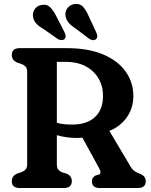

<svg xmlns="http://www.w3.org/2000/svg" viewBox="-20 -941 758 961"><path d="M647.5 -460.5Q647.5 -401 615.2 -354.5Q583 -308 527.5 -286L633 -108Q642 -93 651.5 -85.8Q661 -78.5 677.5 -72.5Q709.5 -61 709.5 -34.5Q709.5 0 670 0H478.5Q440 0 440 -34.5Q440 -52 458 -62.5L474 -67Q489.5 -73 478 -95.5L392.5 -252Q378.5 -250.5 363.5 -250.5Q312.5 -250.5 264.5 -264.5V-119.5Q264.5 -101.5 271.5 -92.5Q278.5 -83.5 292.5 -78L316 -71Q339.5 -59 339.5 -34.5Q339.5 0 300 0H78.5Q39 0 39 -34.5Q39 -60 65.5 -72L86.5 -79Q101 -84.5 108.5 -93.2Q116 -102 116 -119.5V-580.5Q116 -598 108.5 -606.8Q101 -615.5 86.5 -621L65.5 -628Q39 -640 39 -665.5Q39 -700 78.5 -700H315Q422 -700 496.2 -668.5Q570.5 -637 609 -582.8Q647.5 -528.5 647.5 -460.5ZM264.5 -631.5V-326.5Q284 -321 303.8 -319.2Q323.5 -317.5 341 -317.5Q415 -317.5 455.2 -355Q495.5 -392.5 495.5 -461.5Q495.5 -535.5 445 -583.5Q394.5 -631.5 307.5 -631.5ZM426 -855.5 461.5 -779.5Q466 -769.5 466.8 -760.8Q467.5 -752 461 -745.5Q454.5 -739.5 445 -740Q435.5 -740.5 427 -746.5L359.5 -797.5Q335.5 -813 323.2 -827.8Q311 -842.5 307.5 -862Q305 -883 317.5 -900.2Q330 -917.5 352.5 -920.5Q380.5 -924.5 396.8 -905.8Q413 -887 426 -855.5ZM264 -855.5 302.5 -780.5Q307 -770.5 308.2 -762Q309.5 -753.5 303.5 -746.5Q297.5 -740 288 -740.2Q278.5 -740.5 269.5 -745.5L200.5 -794Q176 -808 162.8 -821.8Q149.5 -835.5 145.5 -855Q141.5 -876 153 -894Q164.5 -912 187 -916Q214.5 -921.5 231.8 -904Q249 -886.5 264 -855.5Z"/></svg>

Font: Fraunces 72pt S100 SemiBold
Style: Regular
Weight: 600
Version: Version 1.000; ttfautohint (v1.8.3)